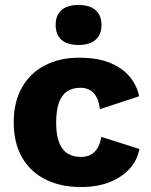

<svg xmlns="http://www.w3.org/2000/svg" viewBox="-20 -742 607 772"><path d="M298.2 -510Q374.2 -510 424.8 -488.3Q475.4 -466.6 503.5 -431.2Q531.6 -395.8 539.4 -354.8L381.8 -303.2Q376.6 -346.4 356.7 -367.7Q336.8 -389 303.4 -389Q271.4 -389 249.5 -374.3Q227.6 -359.6 216.7 -328.5Q205.8 -297.4 205.8 -248.2Q205.8 -198.8 217.9 -168.4Q230 -138 252.2 -124.5Q274.4 -111 304 -111Q328.6 -111 345.4 -120.3Q362.2 -129.6 372.9 -147.8Q383.6 -166 387 -191.8L540.2 -143Q532.8 -99.4 502.4 -64.9Q472 -30.4 422.1 -10.2Q372.2 10 305.4 10Q223.4 10 162.4 -20.7Q101.4 -51.4 68.3 -109.6Q35.2 -167.8 35.2 -250Q35.2 -332.2 68.3 -390.4Q101.4 -448.6 160.9 -479.3Q220.4 -510 298.2 -510ZM295 -722Q340.6 -722 364.3 -701.3Q388 -680.6 388 -641.6Q388 -602.6 364.3 -581.9Q340.6 -561.2 295 -561.2Q250.6 -561.2 227.2 -581.9Q203.8 -602.6 203.8 -641.6Q203.8 -680.6 227.2 -701.3Q250.6 -722 295 -722Z"/></svg>

Font: Work Sans
Style: Regular
Weight: 400
Designer: Wei Huang
Foundry: Wei Huang
Version: Version 2.006; ttfautohint (v1.8.1.43-b0c9)